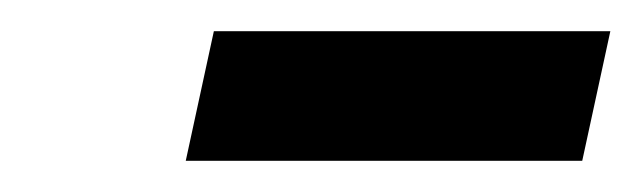

<svg xmlns="http://www.w3.org/2000/svg" viewBox="-20 -743 411 123"><path d="M99 -640 117 -723H371L353 -640Z"/></svg>

Font: Plus Jakarta Display Medium
Style: Italic
Weight: 500
Italic angle: -12°
Designer: Gumpita Rahayu
Foundry: Tokotype Studio
Version: Version 1.000